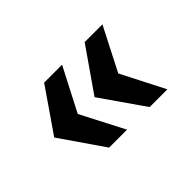

<svg xmlns="http://www.w3.org/2000/svg" viewBox="-63 -700 727 727"><g transform="rotate(-45 300.0 -337.0)"><path d="M414 -163 293 -337 414 -511H509L420 -337L509 -163ZM197 -163 77 -337 197 -511H293L203 -337L293 -163Z"/></g></svg>

Font: Chivo Mono SemiBold
Style: Regular
Weight: 600
Monospace: yes
Designer: Hector Gatti
Foundry: Omnibus-Type
Version: Version 1.008